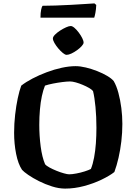

<svg xmlns="http://www.w3.org/2000/svg" viewBox="-20 -1109 802 1129"><path d="M363 0Q326 0 285.8 -12.8Q245.5 -25.5 209.2 -43.8Q173 -62 146.2 -80.5Q119.5 -99 109.5 -110.5Q86.5 -145 74.8 -204Q63 -263 63 -328Q63 -382 69 -434.5Q75 -487 84.5 -531.8Q94 -576.5 105 -605.5Q132.5 -627 171.2 -647.2Q210 -667.5 254.5 -684.2Q299 -701 343 -710.5Q387 -720 424.5 -720Q452 -720 485.2 -712Q518.5 -704 551.5 -691Q584.5 -678 610.2 -662.8Q636 -647.5 648.5 -632.5Q665 -604.5 676.2 -562.8Q687.5 -521 693.5 -473.8Q699.5 -426.5 699.5 -380.5Q699.5 -329 693.5 -278Q687.5 -227 677 -181.2Q666.5 -135.5 652.5 -97.5Q625.5 -76 578 -53Q530.5 -30 474.2 -15Q418 0 363 0ZM386.5 -84Q403.5 -84 428.8 -88.8Q454 -93.5 478.2 -101.2Q502.5 -109 514.5 -115.5Q526 -143.5 533.2 -182.2Q540.5 -221 543.8 -266.2Q547 -311.5 547 -357.5Q547 -422.5 541.5 -480Q536 -537.5 527 -573.5Q520.5 -582 503.8 -591.8Q487 -601.5 466.2 -610.2Q445.5 -619 425.5 -624.5Q405.5 -630 392 -630Q374.5 -630 346.8 -626.5Q319 -623 291.2 -617.5Q263.5 -612 244.5 -605.5Q234 -580 226.2 -544Q218.5 -508 214.8 -464.8Q211 -421.5 211 -374.5Q211 -310.5 219.2 -247.5Q227.5 -184.5 245 -143.5Q252 -134.5 270.8 -124.2Q289.5 -114 312.2 -104.8Q335 -95.5 355.8 -89.8Q376.5 -84 386.5 -84ZM371.5 -786.5Q363 -786.5 349.5 -797.5Q336 -808.5 322.8 -824.2Q309.5 -840 300.2 -856.1Q291 -872.2 291 -883Q291 -892.5 303.2 -905Q315.5 -917.5 333.2 -929Q351 -940.5 368.2 -948.2Q385.3 -956 396 -956Q405.3 -956 418.1 -945Q430.8 -934 443 -917.7Q455.2 -901.5 463.4 -885.2Q471.5 -869 471.5 -858.4Q471.5 -850.2 460.4 -837.9Q449.3 -825.5 432.9 -813.8Q416.5 -802 399.9 -794.2Q383.3 -786.5 371.5 -786.5ZM218 -1005Q218 -1034 222 -1052.3Q226.1 -1070.6 230.1 -1075Q262.5 -1075 307 -1076.5Q351.5 -1078 397.5 -1080.5Q443.5 -1083 480.5 -1085.5Q517.5 -1088 535.2 -1089L546 -1080Q545 -1054.1 541 -1033.6Q537 -1013 534 -1005Z"/></svg>

Font: Texturina Medium
Style: Regular
Weight: 500
Designer: Guillermo Torres Carreño
Foundry: Omnibus-Type
Version: Version 1.003